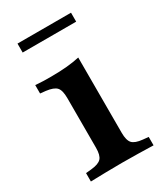

<svg xmlns="http://www.w3.org/2000/svg" viewBox="-152 -652 621 719"><g transform="rotate(-30 158.0 -292.5)"><path d="M104 -208.1V-314.5Q104 -348.4 92.3 -361.3Q80.6 -374.2 47.6 -378.2L24.2 -380.6V-416.9Q41.9 -415.3 57.7 -414.9Q73.4 -414.5 92.7 -414.5Q129 -414.5 159.7 -417.3Q190.3 -420.2 215.3 -425.8V-416.9V-208.1ZM159.7 -2.4Q121.8 -2.4 90.3 -1.6Q58.9 -0.8 24.2 0V-36.3L48.4 -38.7Q80.6 -41.9 92.3 -54.8Q104 -67.7 104 -100V-208.1H215.3V-100Q215.3 -67.7 227 -54.8Q238.7 -41.9 271 -38.7L295.2 -36.3V0Q261.3 -0.8 229.8 -1.6Q198.4 -2.4 159.7 -2.4ZM44.4 -546V-584.7H275.8V-546Z"/></g></svg>

Font: Playfair 9pt
Style: Bold
Weight: 700
Designer: Claus Eggers Sørensen
Foundry: Claus Eggers Sørensen
Version: Version 2.203